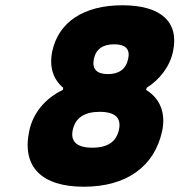

<svg xmlns="http://www.w3.org/2000/svg" viewBox="-20 -699 681 728"><path d="M358 -275C416 -275 441 -252 431 -207C421 -162 389 -139 330 -139C272 -139 246 -162 256 -207C266 -252 300 -275 358 -275ZM91 -203C62 -67 137 9 298 9C459 9 566 -67 595 -203C609 -270 587 -326 534 -358L536 -366C585 -397 624 -446 636 -504C660 -616 590 -679 444 -679C298 -679 202 -616 178 -504C166 -445 182 -397 220 -366L218 -358C151 -326 105 -270 91 -203ZM336 -476C344 -513 370 -531 413 -531C456 -531 474 -513 466 -476C458 -437 431 -418 389 -418C347 -418 328 -437 336 -476Z"/></svg>

Font: LT Wave Mono Black
Style: Italic
Weight: 900
Designer: Daniel Lyons
Version: Version 2.5 (Glyphs App)